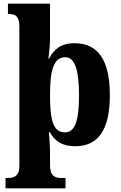

<svg xmlns="http://www.w3.org/2000/svg" viewBox="-20 -780 656 1040"><path d="M10 240H335V184H312C279 184 251 174 251 117V58C251 13 247 -43 245 -64H250C277 -15 317 12 388 12C509 12 575 -72 575 -265C575 -460 507 -546 383 -546C311 -546 272 -513 246 -463H242C245 -480 251 -540 251 -575V-760H23V-704H29C62 -704 85 -695 85 -633V119C85 174 56 184 23 184H10ZM332 -63C268 -63 251 -127 251 -266C251 -394 268 -470 334 -470C387 -470 408 -395 408 -264C408 -128 387 -63 332 -63Z"/></svg>

Font: Noto Serif Bengali SemiCondensed ExtraBold
Style: Regular
Weight: 800
Width: 4
Designer: Juan Bruce, Universal Thirst, Indian Type Foundry and the Monotype Design Team.
Foundry: Monotype Imaging Inc.
Version: Version 2.003